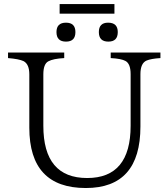

<svg xmlns="http://www.w3.org/2000/svg" viewBox="-20 -923 832 956"><path d="M778.8 -633.8Q732.4 -630.9 710 -621.6Q679.2 -608.4 679.2 -553.7V-293Q679.2 13.2 407.2 13.2Q126 13.2 126 -287.1V-552.7Q126 -603.5 97.2 -618.7Q74.2 -629.4 20 -633.8V-661.6H299.8V-633.8Q245.1 -630.9 220.7 -617.7Q195.8 -604.5 195.8 -552.7V-296.9Q195.8 -36.6 414.1 -36.6Q630.4 -36.6 630.4 -296.9V-553.7Q630.4 -606 604.5 -619.6Q584 -630.9 531.2 -633.8V-661.6H778.8ZM308.6 -810.1Q355.5 -810.1 355.5 -763.2Q355.5 -715.8 308.6 -715.8Q261.2 -715.8 261.2 -763.2Q261.2 -810.1 308.6 -810.1ZM518.1 -810.1Q566.4 -810.1 566.4 -763.2Q566.4 -715.8 519.5 -715.8Q472.2 -715.8 472.2 -763.2Q472.2 -810.1 518.1 -810.1ZM276.9 -902.8H549.8V-855H276.9Z"/></svg>

Font: I.Ming
Style: Regular
Weight: 400
Designer: Ichiten Fonts Project
Version: Version 6.11; Dec 27, 2019